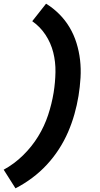

<svg xmlns="http://www.w3.org/2000/svg" viewBox="-24 -861 544 1042"><path d="M60 161 -4 60Q53 29 101 -18Q149 -65 183 -120.5Q217 -176 237 -236.5Q257 -297 267 -358Q276 -414 277 -469.5Q278 -525 265 -576.5Q252 -628 223 -672Q194 -716 151 -746L226 -841Q265 -817 297.5 -784.5Q330 -752 353.5 -712.5Q377 -673 391 -628Q405 -583 410.5 -535.5Q416 -488 413 -438.5Q410 -389 402 -340Q394 -291 380 -241.5Q366 -192 345.5 -144.5Q325 -97 296 -52Q267 -7 230.5 32.5Q194 72 150.5 104.5Q107 137 60 161Z"/></svg>

Font: Iosevka Term Curly Heavy
Style: Italic
Weight: 900
Italic angle: -9°
Designer: Belleve Invis
Foundry: Belleve Invis
Version: Version 32.3.0